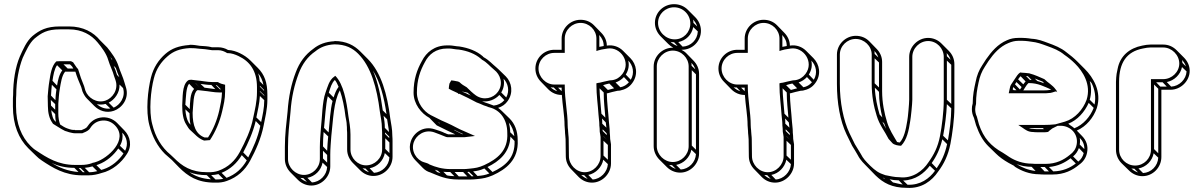

<svg xmlns="http://www.w3.org/2000/svg" viewBox="-20 -769 5774 922"><path d="M423 14C407 20 390 23 370 23H340C259 23 205 -12 154 -46C144 -52 135 -60 127 -68C84 -111 57 -174 57 -258V-283C57 -293 57 -303 58 -313C58 -379 70 -442 89 -491C105 -525 121 -562 146 -584C179 -611 206 -628 267 -628H312C374 -628 419 -601 448 -566C468 -542 491 -512 500 -480C508 -453 522 -427 528 -403L535 -383C550 -337 519 -297 487 -286C444 -271 402 -300 390 -334L384 -355C373 -381 363 -409 355 -437C345 -447 341 -457 331 -470C327 -472 324 -473 321 -475H267C262 -475 255 -475 250 -474C227 -451 222 -411 217 -379C213 -356 211 -330 209 -307L210 -259C210 -228 217 -199 231 -180C233 -177 234 -174 237 -173C253 -164 270 -151 289 -142C291 -140 297 -139 300 -138L312 -134C320 -132 332 -129 340 -129H375C387 -134 399 -138 409 -148C423 -170 438 -184 463 -189C490 -194 514 -185 531 -168C601 -98 496 -8 440 9L452 21C493 6 526 -24 548 -56L573 -32C551 1 517 31 476 44C473 45 469 46 466 47L443 24L452 21L440 9C435 11 430 12 424 13ZM336 -146 335 -145C328 -145 323 -146 316 -148L304 -152C292 -156 281 -163 269 -171C263 -186 260 -205 260 -224V-271C262 -294 263 -319 267 -341C272 -371 277 -407 293 -425H302H342C349 -400 360 -375 370 -351L376 -330C381 -318 388 -305 398 -295L433 -260C455 -238 490 -224 527 -237C565 -250 603 -296 584 -352L578 -372C571 -398 558 -424 550 -449C539 -485 515 -516 495 -541L460 -576C429 -614 379 -642 312 -642H267C203 -642 170 -624 136 -596C107 -571 91 -532 75 -497C54 -448 43 -380 43 -313C42 -303 42 -293 42 -283V-258C42 -169 70 -103 116 -57L152 -22C161 -13 170 -5 181 2C232 36 290 73 375 73H405C428 73 449 68 467 62C520 50 564 11 589 -29C616 -69 605 -115 577 -143L542 -179C522 -199 492 -210 460 -204C430 -198 412 -181 397 -158C392 -153 384 -149 371 -144H340C340 -144 337 -146 336 -146ZM387 58H378L358 38H367ZM408 58 387 37C400 36 413 33 424 30L447 53C434 56 422 58 408 58ZM357 57C305 53 265 36 228 14C259 28 295 37 337 37ZM536 -443C541 -427 547 -412 553 -398L542 -409C538 -424 532 -439 526 -453ZM520 -480 514 -486 511 -495ZM571 -346C584 -303 556 -265 526 -252L502 -276C530 -290 556 -324 554 -363ZM510 -248C485 -244 461 -254 445 -269C458 -266 472 -266 487 -270ZM305 -440 285 -460H316L326 -450C328 -447 330 -444 332 -440ZM279 -431C264 -412 258 -383 254 -358L232 -381C236 -408 241 -438 254 -456ZM251 -340C248 -323 247 -305 246 -288L225 -310C226 -327 227 -345 229 -362ZM245 -269V-242L225 -262C225 -271 224 -280 224 -289ZM245 -221C245 -208 246 -195 249 -184C234 -193 229 -217 226 -240ZM581 -45 556 -69C568 -90 571 -112 567 -132C589 -110 597 -77 581 -45ZM452 21C464 33 473 41 476 44C474 42 466 35 452 21ZM289 -142 440 9ZM250 -181Z M891 -554 890 -553C839 -549 805 -537 774 -510C742 -482 717 -445 705 -397C690 -338 679 -236 697 -169C711 -113 736 -66 772 -30C782 -21 795 -10 805 -1L840 35C882 77 928 108 1011 108C1033 109 1053 106 1069 100C1120 82 1156 49 1181 3C1207 -45 1234 -104 1246 -166C1253 -203 1264 -244 1264 -291V-315C1264 -373 1250 -411 1218 -443L1183 -478C1168 -493 1150 -505 1131 -514C1116 -521 1097 -528 1075 -529C1062 -537 1045 -542 1028 -542H998C998 -542 996 -542 994 -543C978 -547 956 -548 939 -549C924 -551 914 -554 891 -554ZM1071 -514H1073C1092 -514 1110 -507 1125 -500C1180 -474 1214 -429 1214 -350V-326C1214 -281 1204 -242 1196 -204C1185 -144 1157 -87 1132 -40C1109 3 1076 34 1029 51C1015 56 997 59 976 58C897 58 855 29 815 -11L799 -26C756 -61 726 -111 711 -173C694 -236 704 -336 719 -393C730 -438 754 -472 784 -498C812 -523 843 -535 891 -538C912 -538 921 -537 937 -535C955 -534 975 -532 991 -529C993 -529 996 -528 998 -528H1028C1044 -528 1058 -522 1071 -514ZM1026 -375H998C975 -375 949 -381 924 -383C914 -384 906 -385 899 -386H897C890 -386 886 -385 882 -382C853 -359 858 -298 855 -263C855 -227 859 -194 875 -170C881 -161 886 -150 895 -143C914 -127 931 -104 960 -94H961L986 -96H988C1014 -135 1035 -183 1047 -235C1054 -266 1061 -292 1061 -330V-362C1047 -365 1037 -368 1026 -375ZM905 -227C909 -267 907 -322 928 -336H932H933C940 -335 948 -334 958 -333C982 -331 1008 -325 1033 -325H1046C1045 -292 1039 -269 1033 -239C1022 -191 1004 -147 979 -109H962C920 -125 905 -166 905 -227ZM1041 -340H1036L1016 -360H1021ZM1014 -341C997 -343 980 -346 962 -348L943 -366C960 -364 978 -361 995 -361ZM938 -350 937 -351 919 -369H920ZM890 -225C890 -206 891 -187 895 -170L887 -179C877 -195 872 -217 870 -244ZM891 -245 870 -266C873 -302 873 -349 888 -367L912 -342C892 -320 893 -278 891 -245ZM1248 -337V-333L1228 -353V-357ZM1245 -361 1227 -379C1226 -393 1224 -405 1220 -417C1232 -401 1241 -383 1245 -361ZM1249 -312V-309L1228 -329V-332ZM1249 -288C1249 -250 1241 -216 1234 -183L1211 -205C1217 -237 1226 -270 1228 -308ZM1230 -165C1219 -110 1195 -57 1172 -13L1148 -37C1171 -81 1195 -133 1208 -188ZM1165 1C1143 40 1111 69 1068 85L1044 61C1086 44 1118 14 1141 -24ZM1052 90C1041 92 1029 93 1015 93L994 72C1007 71 1018 70 1029 67ZM993 92C949 89 917 77 890 58C913 67 940 72 973 72Z M1363 -5V-63C1363 -121 1369 -173 1375 -231C1380 -304 1394 -362 1414 -415C1431 -461 1458 -498 1495 -523C1518 -542 1547 -554 1586 -556C1639 -556 1673 -538 1700 -511C1762 -449 1790 -347 1804 -234C1808 -204 1814 -185 1814 -152C1815 -141 1815 -131 1815 -123V-51C1815 -9 1779 25 1738 25C1697 25 1663 -10 1663 -51V-123C1663 -156 1657 -186 1653 -212C1644 -283 1630 -365 1590 -405L1585 -401C1560 -384 1553 -351 1543 -324C1527 -280 1527 -204 1521 -153C1519 -127 1516 -89 1516 -63V-5C1516 36 1481 71 1440 71C1399 71 1363 36 1363 -5ZM1839 -196C1842 -173 1846 -157 1848 -135L1828 -155C1828 -178 1825 -195 1822 -213ZM1836 -221 1818 -239C1809 -307 1795 -374 1771 -430C1805 -376 1825 -300 1836 -221ZM1849 -113V-106L1829 -126V-133ZM1850 -85V-34L1830 -54V-105ZM1850 -13C1848 26 1815 59 1776 61L1755 39C1792 32 1821 3 1828 -34ZM1752 58C1740 54 1730 48 1721 39C1726 40 1730 40 1735 40ZM1577 -284C1566 -242 1563 -182 1558 -133L1536 -155C1541 -202 1544 -265 1554 -307ZM1582 -301 1559 -324C1567 -349 1573 -371 1588 -385C1595 -377 1601 -364 1606 -352C1594 -337 1588 -319 1582 -301ZM1556 -114C1554 -94 1552 -67 1551 -45L1531 -66C1531 -86 1532 -113 1534 -135ZM1551 -25V12L1531 -8V-45ZM1551 33C1549 72 1517 105 1478 107L1456 85C1493 78 1522 49 1529 12ZM1454 104C1442 100 1431 94 1422 85C1427 86 1431 86 1436 86ZM1646 -146C1647 -138 1647 -129 1647 -123V-51C1647 -26 1658 -3 1675 14L1710 49C1726 65 1748 76 1773 76C1823 76 1865 34 1865 -16V-88C1865 -97 1865 -106 1864 -117C1864 -152 1858 -172 1854 -201C1840 -315 1811 -421 1746 -486L1710 -522C1681 -551 1643 -572 1586 -572V-571C1544 -569 1511 -556 1485 -535C1446 -507 1418 -470 1400 -421C1379 -366 1366 -306 1361 -233C1355 -176 1348 -122 1348 -63V-5C1348 20 1359 43 1376 60L1411 95C1427 111 1450 122 1475 122C1525 122 1566 79 1566 30V-28C1566 -53 1569 -91 1571 -116C1580 -194 1582 -282 1612 -335C1625 -298 1634 -253 1639 -210C1642 -193 1645 -182 1645 -169C1646 -163 1646 -155 1646 -146Z M2117 -130H2116C2101 -138 2083 -143 2068 -148C2012 -167 1966 -130 1953 -91C1940 -54 1954 -20 1976 2L2011 38C2021 48 2032 55 2046 59C2087 76 2122 93 2180 93H2242C2251 93 2261 92 2271 91C2302 88 2317 85 2346 73C2410 44 2471 -2 2466 -96C2466 -140 2452 -175 2427 -200L2391 -235C2385 -241 2379 -246 2372 -251C2391 -257 2407 -268 2418 -284C2446 -323 2438 -373 2409 -402L2373 -437C2370 -440 2368 -442 2363 -446C2343 -462 2330 -479 2303 -494C2301 -495 2299 -498 2298 -499C2269 -524 2230 -539 2185 -546H2184C2173 -546 2152 -551 2139 -551H2127C2067 -551 2027 -518 2006 -476C1983 -435 1966 -389 1966 -324C1966 -270 2003 -224 2042 -203L2077 -167L2128 -142C2141 -136 2154 -130 2166 -124H2132C2129 -124 2122 -128 2117 -130ZM2135 -343C2144 -338 2153 -333 2163 -329L2178 -322L2183 -317L2185 -319C2214 -305 2242 -292 2269 -277C2275 -274 2282 -273 2287 -270L2303 -263L2318 -258C2324 -255 2327 -254 2332 -253C2383 -240 2416 -194 2416 -131C2421 -45 2367 -5 2305 24C2278 36 2264 38 2234 41C2224 42 2215 43 2207 43H2145C2103 43 2071 33 2043 21C2034 14 2023 13 2016 10C1981 0 1952 -43 1967 -86C1978 -119 2018 -149 2064 -134C2081 -128 2098 -121 2113 -115C2119 -112 2125 -110 2132 -110H2204C2208 -110 2213 -110 2218 -111L2261 -116L2209 -139C2181 -150 2156 -166 2126 -179C2117 -183 2107 -187 2099 -191L2049 -216C2014 -234 1982 -276 1982 -324C1982 -386 1998 -430 2020 -470C2039 -508 2073 -536 2127 -536H2139C2149 -536 2170 -531 2183 -531C2226 -525 2262 -510 2288 -488C2291 -485 2292 -484 2295 -482C2319 -469 2331 -452 2353 -434C2382 -412 2399 -367 2371 -328C2349 -297 2302 -285 2265 -311C2251 -321 2235 -336 2221 -350C2208 -357 2196 -365 2187 -374C2185 -375 2181 -378 2172 -379C2164 -381 2156 -382 2147 -383L2138 -367V-366C2136 -358 2136 -352 2135 -343ZM2402 -288C2389 -273 2371 -264 2351 -262C2341 -266 2334 -268 2324 -272L2309 -277L2295 -283C2326 -278 2358 -291 2378 -313ZM2411 -301 2387 -325C2400 -346 2403 -370 2398 -391C2420 -369 2428 -332 2411 -301ZM2451 -92C2454 -10 2405 29 2345 57L2321 33C2377 6 2428 -36 2431 -113ZM2450 -115 2430 -134C2430 -151 2427 -167 2423 -181C2437 -164 2447 -142 2450 -115ZM2330 64C2310 72 2297 74 2273 76L2252 54C2272 52 2285 49 2306 40ZM2254 77C2251 77 2248 78 2245 78L2224 57C2227 57 2229 56 2232 56ZM2224 78H2183L2163 57H2204ZM2162 77C2149 76 2137 76 2126 73L2109 56C2119 57 2130 57 2142 57ZM2096 63C2090 61 2084 59 2079 57L2068 46C2073 48 2078 49 2083 51ZM2163 -143 2160 -146C2178 -137 2196 -129 2202 -126L2203 -125H2199C2187 -131 2176 -137 2163 -143ZM2093 -176 2086 -180 2084 -182 2092 -178ZM2225 -324C2230 -319 2235 -315 2241 -310C2227 -317 2212 -324 2197 -330C2200 -329 2202 -329 2206 -328Z M2844 -584V-524L2853 -527C2864 -530 2875 -533 2886 -534L2898 -536C2959 -545 3012 -471 2969 -414C2956 -397 2940 -387 2920 -384L2908 -383C2892 -380 2873 -375 2860 -372C2855 -372 2849 -370 2844 -369V-363C2844 -311 2851 -267 2854 -219C2855 -202 2858 -186 2858 -172V-167C2859 -159 2860 -149 2860 -137V-136C2862 -127 2863 -118 2864 -111V-19C2864 22 2829 58 2788 58C2747 58 2712 22 2712 -19L2711 -100C2711 -114 2708 -128 2708 -140V-142C2707 -151 2706 -159 2706 -167C2706 -230 2692 -290 2692 -356V-363H2642C2601 -363 2566 -399 2566 -440C2566 -481 2600 -515 2642 -515H2692V-584C2692 -625 2727 -659 2768 -659C2809 -659 2844 -625 2844 -584ZM2691 -167C2691 -166 2693 -140 2693 -140C2693 -125 2696 -111 2696 -100L2697 -19C2697 6 2707 28 2724 45L2759 81C2776 98 2798 108 2823 108C2872 108 2914 65 2914 16V-76C2913 -84 2912 -92 2910 -102C2910 -112 2909 -124 2908 -133V-137C2908 -153 2905 -169 2904 -185C2901 -232 2895 -272 2894 -321H2896H2897C2913 -325 2928 -330 2945 -333L2957 -334C2981 -339 3001 -349 3016 -370C3046 -410 3037 -460 3007 -490L2972 -525C2953 -544 2925 -555 2894 -550C2894 -574 2883 -596 2867 -612L2832 -648C2815 -665 2793 -674 2768 -674C2718 -674 2677 -633 2677 -584V-530H2642C2592 -530 2551 -490 2551 -440C2551 -415 2561 -393 2578 -376L2613 -340C2630 -323 2652 -313 2677 -313H2678C2681 -265 2691 -213 2691 -167ZM3000 -374C2989 -361 2975 -353 2959 -350L2936 -373C2951 -378 2965 -387 2976 -399ZM3009 -386 2985 -411C2999 -433 3002 -456 2997 -478C3020 -455 3028 -418 3009 -386ZM2929 -345C2918 -342 2908 -339 2899 -337L2876 -360C2886 -363 2895 -366 2906 -368ZM2879 -325C2879 -282 2884 -243 2887 -204L2868 -223C2865 -265 2860 -302 2859 -345ZM2889 -181C2890 -172 2891 -163 2892 -156L2872 -175C2872 -183 2872 -192 2871 -200ZM2895 -98 2896 -97 2878 -114V-115ZM2894 -120 2874 -140V-148L2893 -129C2893 -126 2894 -123 2894 -120ZM2899 -73V-2L2878 -22V-93ZM2899 19C2897 57 2864 91 2826 93L2805 71C2841 64 2870 34 2877 -2ZM2802 90C2790 86 2780 80 2771 71C2776 72 2780 72 2785 72ZM2656 -331C2644 -335 2633 -341 2624 -350C2629 -349 2634 -349 2639 -349ZM2879 -548C2872 -547 2866 -546 2858 -544V-584C2858 -590 2858 -595 2857 -601C2871 -587 2879 -569 2879 -549ZM2660 -348H2677V-331Z M3125 -659C3125 -634 3136 -611 3153 -594L3189 -558C3196 -551 3204 -545 3213 -540H3211C3161 -540 3119 -499 3119 -450V-67C3119 -42 3130 -19 3147 -2L3182 33C3198 49 3221 60 3246 60C3296 60 3337 17 3337 -32V-415C3337 -440 3326 -462 3310 -478L3275 -514C3268 -521 3260 -526 3252 -530H3255C3305 -530 3346 -571 3346 -621C3346 -647 3335 -670 3318 -687L3283 -722C3266 -739 3243 -749 3217 -749C3167 -749 3125 -710 3125 -659ZM3287 -450V-67C3287 -26 3252 9 3211 9C3170 9 3134 -26 3134 -67V-450C3134 -491 3170 -526 3211 -526C3252 -526 3287 -491 3287 -450ZM3322 -412V-50L3302 -70V-432ZM3319 -436 3301 -453C3301 -458 3301 -462 3300 -467C3309 -458 3315 -448 3319 -436ZM3322 -29C3320 10 3288 43 3249 45L3227 23C3264 16 3293 -14 3300 -50ZM3225 42C3213 38 3202 32 3193 23C3198 24 3202 24 3207 24ZM3331 -618C3329 -578 3298 -547 3258 -545L3237 -567C3274 -574 3302 -602 3309 -639ZM3328 -642 3310 -659C3310 -665 3309 -670 3308 -675C3317 -666 3324 -655 3328 -642ZM3234 -548C3221 -552 3209 -559 3200 -568C3205 -567 3211 -566 3217 -566ZM3295 -656C3295 -614 3262 -580 3220 -580C3177 -580 3140 -616 3140 -659C3140 -701 3175 -734 3217 -734C3260 -734 3295 -699 3295 -656Z M3723 -584V-524L3732 -527C3743 -530 3754 -533 3765 -534L3777 -536C3838 -545 3891 -471 3848 -414C3835 -397 3819 -387 3799 -384L3787 -383C3771 -380 3752 -375 3739 -372C3734 -372 3728 -370 3723 -369V-363C3723 -311 3730 -267 3733 -219C3734 -202 3737 -186 3737 -172V-167C3738 -159 3739 -149 3739 -137V-136C3741 -127 3742 -118 3743 -111V-19C3743 22 3708 58 3667 58C3626 58 3591 22 3591 -19L3590 -100C3590 -114 3587 -128 3587 -140V-142C3586 -151 3585 -159 3585 -167C3585 -230 3571 -290 3571 -356V-363H3521C3480 -363 3445 -399 3445 -440C3445 -481 3479 -515 3521 -515H3571V-584C3571 -625 3606 -659 3647 -659C3688 -659 3723 -625 3723 -584ZM3570 -167C3570 -166 3572 -140 3572 -140C3572 -125 3575 -111 3575 -100L3576 -19C3576 6 3586 28 3603 45L3638 81C3655 98 3677 108 3702 108C3751 108 3793 65 3793 16V-76C3792 -84 3791 -92 3789 -102C3789 -112 3788 -124 3787 -133V-137C3787 -153 3784 -169 3783 -185C3780 -232 3774 -272 3773 -321H3775H3776C3792 -325 3807 -330 3824 -333L3836 -334C3860 -339 3880 -349 3895 -370C3925 -410 3916 -460 3886 -490L3851 -525C3832 -544 3804 -555 3773 -550C3773 -574 3762 -596 3746 -612L3711 -648C3694 -665 3672 -674 3647 -674C3597 -674 3556 -633 3556 -584V-530H3521C3471 -530 3430 -490 3430 -440C3430 -415 3440 -393 3457 -376L3492 -340C3509 -323 3531 -313 3556 -313H3557C3560 -265 3570 -213 3570 -167ZM3879 -374C3868 -361 3854 -353 3838 -350L3815 -373C3830 -378 3844 -387 3855 -399ZM3888 -386 3864 -411C3878 -433 3881 -456 3876 -478C3899 -455 3907 -418 3888 -386ZM3808 -345C3797 -342 3787 -339 3778 -337L3755 -360C3765 -363 3774 -366 3785 -368ZM3758 -325C3758 -282 3763 -243 3766 -204L3747 -223C3744 -265 3739 -302 3738 -345ZM3768 -181C3769 -172 3770 -163 3771 -156L3751 -175C3751 -183 3751 -192 3750 -200ZM3774 -98 3775 -97 3757 -114V-115ZM3773 -120 3753 -140V-148L3772 -129C3772 -126 3773 -123 3773 -120ZM3778 -73V-2L3757 -22V-93ZM3778 19C3776 57 3743 91 3705 93L3684 71C3720 64 3749 34 3756 -2ZM3681 90C3669 86 3659 80 3650 71C3655 72 3659 72 3664 72ZM3535 -331C3523 -335 3512 -341 3503 -350C3508 -349 3513 -349 3518 -349ZM3758 -548C3751 -547 3745 -546 3737 -544V-584C3737 -590 3737 -595 3736 -601C3750 -587 3758 -569 3758 -549ZM3539 -348H3556V-331Z M4485 55C4513 18 4533 -23 4544 -78C4553 -125 4563 -196 4563 -252V-461C4563 -486 4553 -508 4536 -525L4500 -561C4484 -577 4461 -587 4437 -587C4388 -587 4346 -545 4346 -496V-290C4346 -273 4340 -204 4337 -190C4330 -147 4322 -108 4301 -85H4298C4295 -86 4291 -86 4288 -87C4270 -118 4251 -146 4240 -182C4227 -224 4216 -276 4216 -331V-472C4216 -497 4205 -519 4189 -535L4154 -571C4137 -588 4115 -597 4090 -597C4041 -597 3999 -556 3999 -507V-366C3999 -275 4014 -189 4045 -124L4072 -69C4080 -56 4092 -37 4099 -24C4113 3 4129 16 4149 37L4184 73C4221 109 4263 133 4334 133C4407 138 4456 98 4485 55ZM4166 -507V-366C4166 -309 4176 -256 4190 -213C4203 -169 4229 -138 4247 -102C4252 -97 4258 -90 4266 -81C4270 -77 4278 -74 4285 -72L4296 -70L4307 -69C4335 -97 4344 -142 4351 -188C4354 -204 4361 -271 4361 -290V-496C4361 -537 4396 -572 4437 -572C4478 -572 4512 -537 4512 -496V-287C4512 -233 4503 -162 4494 -116C4484 -63 4464 -25 4438 11C4413 50 4363 90 4299 82C4274 82 4253 76 4231 72C4199 62 4183 50 4159 27C4138 6 4125 -7 4113 -31C4105 -45 4093 -64 4085 -77C4077 -94 4068 -112 4059 -130C4030 -192 4013 -277 4013 -366V-507C4013 -548 4048 -582 4089 -582C4130 -582 4166 -548 4166 -507ZM4201 -469V-349L4180 -369V-489ZM4198 -493 4180 -510C4180 -515 4180 -519 4179 -524C4188 -515 4194 -505 4198 -493ZM4201 -328C4201 -284 4208 -242 4217 -205L4204 -219C4193 -256 4183 -301 4181 -348ZM4226 -176C4229 -167 4232 -159 4235 -151C4229 -162 4222 -173 4217 -185ZM4548 -458V-270L4527 -290V-478ZM4545 -482 4527 -499C4527 -504 4527 -509 4526 -514C4535 -505 4541 -494 4545 -482ZM4548 -249C4548 -200 4540 -140 4532 -95L4509 -117C4517 -159 4525 -218 4527 -269ZM4528 -77C4518 -30 4501 6 4478 39L4454 14C4477 -18 4494 -54 4505 -100ZM4470 51C4443 88 4400 121 4338 118L4317 98C4376 96 4418 63 4445 27ZM4315 117C4299 115 4283 110 4268 107L4252 92C4265 95 4280 97 4296 97ZM4231 92C4227 89 4223 87 4219 84C4221 85 4223 85 4225 86Z M4921 -417C4907 -418 4899 -420 4887 -420L4879 -421C4868 -414 4860 -400 4854 -391L4838 -367C4831 -357 4830 -351 4828 -340L4824 -321H4991C4999 -321 5007 -321 5013 -322C5029 -322 5038 -327 5049 -330L5058 -326L5053 -331L5055 -332L5049 -340C5035 -360 5012 -372 4995 -389C4974 -398 4949 -410 4925 -416C4921 -418 4921 -417 4921 -417ZM4849 27 4854 32C4884 51 4923 68 4972 68C4981 69 4987 69 4993 69H5035C5091 69 5131 48 5162 22C5182 8 5195 -11 5200 -35C5207 -68 5196 -96 5176 -116L5151 -142C5197 -162 5231 -204 5247 -250C5272 -330 5229 -398 5189 -438L5154 -473C5138 -489 5120 -504 5101 -518C5074 -540 5045 -551 5012 -563C4987 -572 4967 -581 4933 -583L4919 -585C4909 -586 4900 -587 4890 -587H4870C4852 -587 4833 -584 4816 -576C4771 -557 4741 -521 4715 -484L4697 -456C4681 -432 4671 -407 4665 -376C4658 -344 4651 -312 4651 -272C4648 -263 4647 -254 4647 -245C4647 -231 4650 -217 4657 -203C4660 -191 4664 -180 4667 -168C4682 -126 4699 -94 4726 -67L4762 -32C4779 -15 4800 0 4823 13ZM5028 -339C5024 -338 5018 -336 5013 -336C5006 -335 4999 -335 4991 -335H4894L4902 -348C4906 -355 4914 -366 4919 -370H4922C4965 -370 4995 -353 5028 -339ZM4886 -351 4878 -339 4854 -364 4861 -375ZM4894 -364 4869 -388C4872 -393 4877 -399 4881 -403L4905 -378C4901 -373 4897 -369 4894 -364ZM5184 -34C5180 -17 5171 -3 5158 7L5133 -18C5146 -28 5155 -42 5161 -58ZM5187 -53 5165 -75C5167 -86 5167 -97 5165 -107C5179 -93 5188 -75 5187 -53ZM5146 16C5119 37 5084 53 5038 54L5017 33C5061 29 5094 12 5121 -9ZM5017 54H4996L4976 33H4997ZM4953 52C4917 48 4887 35 4863 20L4861 19C4882 27 4907 32 4934 32ZM5222 -370C5237 -340 5244 -303 5236 -267L5213 -290C5222 -321 5221 -352 5213 -380ZM5110 -175C5154 -192 5189 -232 5208 -275L5232 -251C5216 -209 5181 -169 5139 -153C5130 -162 5118 -167 5110 -175ZM4937 17C4892 17 4855 3 4827 -15C4823 -18 4817 -22 4812 -25L4795 -36C4739 -67 4703 -106 4681 -172C4677 -186 4675 -195 4671 -209C4665 -221 4663 -233 4663 -245C4663 -253 4665 -262 4667 -270V-271C4667 -310 4672 -339 4679 -372C4685 -402 4694 -425 4709 -448L4727 -476C4752 -512 4781 -545 4822 -562C4838 -569 4854 -573 4870 -573H4890C4899 -573 4908 -572 4917 -571L4931 -569C4961 -566 4981 -558 5006 -549C5039 -537 5066 -527 5091 -506C5110 -493 5127 -479 5143 -463C5180 -426 5221 -363 5198 -290C5181 -243 5142 -199 5094 -185L5073 -179L5048 -172C5030 -170 5012 -169 4991 -169H4870L4891 -155C4904 -146 4917 -135 4942 -135C4949 -134 4954 -134 4958 -134H4999C5004 -134 5010 -135 5015 -136V-138C5022 -143 5028 -148 5033 -152L5059 -165H5075C5122 -164 5160 -124 5150 -74C5146 -53 5134 -37 5117 -25C5088 -1 5052 18 5000 18H4958C4953 18 4945 18 4937 17ZM5009 -153V-154H5010ZM4942 -150C4933 -150 4928 -151 4921 -154H4988L4993 -149H4958C4955 -149 4949 -149 4942 -150ZM4949 -392C4961 -387 4974 -382 4987 -377L4994 -369C4983 -373 4970 -378 4961 -380ZM4848 -336 4843 -340C4844 -344 4845 -348 4846 -351L4861 -336ZM4907 -404C4910 -404 4914 -403 4916 -403L4934 -385H4926Z M5465 -550C5404 -538 5359 -501 5347 -439L5342 -414C5341 -403 5339 -391 5339 -376V-50C5339 -25 5349 -2 5366 15L5402 50C5418 66 5441 77 5466 77C5516 77 5557 35 5557 -15V-338H5601C5650 -338 5693 -380 5693 -429C5693 -454 5682 -476 5665 -493L5630 -528C5613 -545 5591 -555 5566 -555H5504C5493 -555 5479 -553 5465 -550ZM5354 -50V-376C5354 -468 5390 -521 5468 -536C5482 -539 5494 -541 5504 -541H5566C5607 -541 5643 -505 5643 -464C5643 -423 5607 -389 5566 -389H5507V-50C5507 -8 5473 26 5431 26C5389 26 5354 -8 5354 -50ZM5678 -426C5676 -388 5643 -355 5604 -353L5583 -375C5619 -382 5649 -411 5656 -447ZM5675 -450 5658 -467C5658 -472 5657 -476 5656 -481C5665 -472 5671 -462 5675 -450ZM5583 -353H5552L5532 -374H5563ZM5542 -343V-33L5522 -53V-363ZM5542 -12C5540 28 5508 60 5469 62L5447 40C5484 33 5513 4 5520 -33ZM5445 59C5433 55 5422 49 5413 40C5418 41 5422 41 5427 41Z"/></svg>

Font: Blanket
Style: Ugh
Weight: 900
Foundry: Cannot Into Space Fonts
Version: Version 0.9